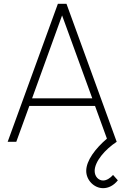

<svg xmlns="http://www.w3.org/2000/svg" viewBox="-20 -740 649 1002"><path d="M20 0H65L133 -187H476L538 -16.5C477.5 35.5 430 98 430 152C430 200 471 242 518 242C545 242 573 229 595 201L570 173C555 190 536 202 518 202C495 202 474 182 474 152C474 103 528 40 589 0L327 -720H282ZM147.5 -227 304 -659.5 461.5 -227Z"/></svg>

Font: Hauora ExtraLight
Style: Regular
Weight: 200
Designer: Mikhail Sharanda
Foundry: WCYS & Co.
Version: Version 1.010